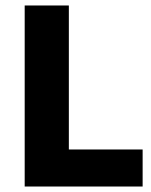

<svg xmlns="http://www.w3.org/2000/svg" viewBox="-20 -680 550 700"><path d="M70 0V-660H231V-135H500V0Z"/></svg>

Font: Bricolage Grotesque 12pt ExtraBold
Style: Regular
Weight: 800
Designer: Mathieu Triay
Foundry: Atelier Triay
Version: Version 1.001; ttfautohint (v1.8.4.7-5d5b);gftools[0.9.33.de